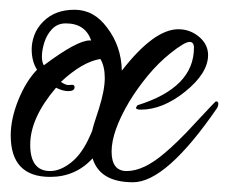

<svg xmlns="http://www.w3.org/2000/svg" viewBox="-20 -363 470 394"><path d="M253 11Q185 11 170 -38Q135 0 83 0Q2 0 2 -85Q2 -119 17.5 -157.5Q33 -196 56 -220Q45 -237 45 -262Q45 -276 50.5 -291Q56 -306 69 -319Q93 -343 133 -343Q173 -343 200 -306Q229 -268 230 -218Q296 -303 346 -303Q370 -303 388.5 -287.5Q407 -272 407 -250Q407 -213 360 -175Q314 -138 269 -138Q259 -138 259 -142L262 -147Q378 -183 378 -265Q378 -277 369 -277Q359 -277 330 -254Q305 -234 283.5 -208Q262 -182 245 -154Q209 -93 209 -52Q209 -12 240 -12Q275 -12 318 -49Q329 -58 346 -74.5Q363 -91 382 -112Q422 -155 423 -155Q428 -155 428 -150.5Q428 -146 426 -142Q321 11 253 11ZM70 -229Q138 -280 164 -280H167Q155 -315 115 -315Q98 -315 87 -303.5Q76 -292 71 -276Q66 -260 66 -247Q66 -235 70 -229ZM83 -12Q104 -12 126.5 -30Q149 -48 165 -85L169 -94Q170 -99 173.5 -110.5Q177 -122 183 -140Q195 -178 195 -203Q195 -227 186 -242Q149 -236 105 -195Q115 -188 121 -188.5Q127 -189 128 -189Q133 -189 133 -184Q133 -176 120 -176Q109 -176 95 -183Q42 -121 42 -66Q42 -12 83 -12Z"/></svg>

Font: Qwigley
Style: Regular
Weight: 400
Designer: Robert E. Leuschke
Foundry: Robert E. Leuschke
Version: Version 1.010; ttfautohint (v1.8.3)